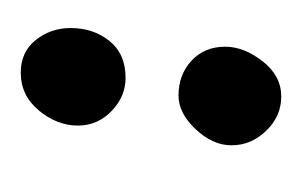

<svg xmlns="http://www.w3.org/2000/svg" viewBox="-73 -217 291 185"><g transform="rotate(90 72.5 -124.5)"><path d="M73 -250Q92 -250 106 -235.5Q120 -221 120 -202Q120 -184 104.5 -167.5Q89 -151 72 -151Q52 -151 38.5 -163.5Q25 -176 25 -196Q25 -214 39 -232Q53 -250 73 -250ZM55 -100Q73 -100 87 -86.5Q101 -73 101 -54Q101 -34 86.5 -16.5Q72 1 50 1Q30 1 18.5 -13.5Q7 -28 7 -47Q7 -69 19.5 -84.5Q32 -100 55 -100Z"/></g></svg>

Font: Lucien Schoenschriftv CAT
Style: Regular
Weight: 400
Designer: Lucian Bernhard 1928
Foundry: CAT-Fonts Peter Wiegel
Version: Version 1.000